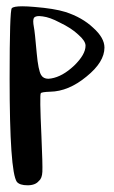

<svg xmlns="http://www.w3.org/2000/svg" viewBox="-20 -666 353 595"><path d="M16.6 -640.6Q22.5 -646.5 48.8 -646.5Q64.5 -646.5 86.9 -644.5Q148.4 -639.6 182.6 -628.9Q234.4 -612.3 268.6 -580.1Q303.7 -548.8 303.7 -518.6Q303.7 -473.6 248 -428.7Q192.4 -382.8 135.7 -381.8Q108.4 -380.9 106.4 -377Q102.5 -372.1 108.4 -244.1Q112.3 -154.3 111.3 -133.8Q110.4 -113.3 100.6 -105.5Q89.8 -91.8 65.4 -91.8Q41 -91.8 32.2 -102.5Q9.8 -134.8 9.8 -422.9Q9.8 -633.8 16.6 -640.6ZM164.1 -596.7Q134.8 -612.3 112.3 -615.2Q106.4 -616.2 101.6 -616.2Q88.9 -616.2 85 -610.4Q83 -606.4 83 -599.6Q83 -592.8 85 -582Q87.9 -568.4 93.8 -501Q98.6 -448.2 107.4 -433.6Q114.3 -421.9 129.9 -421.9Q133.8 -421.9 138.7 -422.9Q173.8 -428.7 210 -462.9Q245.1 -497.1 245.1 -524.4Q245.1 -539.1 222.7 -558.6Q201.2 -579.1 164.1 -596.7Z"/></svg>

Font: CillaFHscript
Style: Medium
Weight: 400
Designer: Cecilia Bingert
Version: Version 001.000